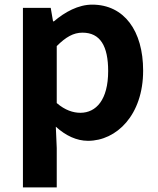

<svg xmlns="http://www.w3.org/2000/svg" viewBox="-20 -594 684 829"><path d="M199 -560H79V215H225V45L221 -47C264 -8 311 14 360 14C483 14 598 -97 598 -289C598 -461 516 -574 378 -574C318 -574 260 -542 213 -502H209ZM327 -107C296 -107 261 -118 225 -149V-395C264 -434 297 -453 336 -453C413 -453 447 -395 447 -287C447 -163 395 -107 327 -107Z"/></svg>

Font: Bithumb Trading Sans Bold
Style: Bold
Weight: 700
Designer: Ham Hyungwon
Foundry: Bithumb
Version: Version 0.500;FEAKit 1.0